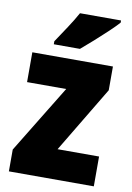

<svg xmlns="http://www.w3.org/2000/svg" viewBox="-86 -821 603 875"><g transform="rotate(10 215.0 -383.0)"><path d="M411 0H18V-101L210 -415H29V-553H402V-443L219 -138H411ZM402 -756Q386 -738 357.5 -711Q329 -684 297.5 -656Q266 -628 240 -606H119V-620Q143 -656 168.5 -694.5Q194 -733 212 -766H402Z"/></g></svg>

Font: Noto Sans Gujarati Condensed Black
Style: Regular
Weight: 900
Width: 3
Designer: Jelle Bosma - Monotype Design Team, Universal Thirst
Foundry: Monotype Imaging Inc.
Version: Version 2.106; ttfautohint (v1.8.4.7-5d5b)